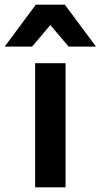

<svg xmlns="http://www.w3.org/2000/svg" viewBox="-90 -800 430 820"><path d="M190 0H60V-530H190ZM320 -601H203L125 -693L47 -601H-70L63 -780H187Z"/></svg>

Font: Tanohe Sans SemiBold
Style: Regular
Weight: 600
Designer: Village Type and Design LLC & Cristiano Sobral
Foundry: Cooper Hewitt Smithsonian Design Museum
Version: Version 1.00;September 29, 2021;FontCreator 13.0.0.2655 64-b